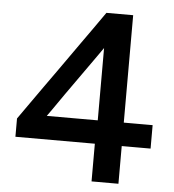

<svg xmlns="http://www.w3.org/2000/svg" viewBox="-50 -733 705 779"><g transform="rotate(5 302.0 -343.0)"><path d="M351.5 0Q351.5 -48.5 351.5 -92.2Q351.5 -136 351.5 -194L355 -212V-425.5Q355 -478.5 355 -530.8Q355 -583 355 -636L436 -659Q408.5 -619.5 382 -582Q355.5 -544.5 329 -506.5L212.5 -342Q189.5 -309 166.8 -276.2Q144 -243.5 120 -210.5L116.5 -249H379.5H394.5Q422 -249 455.2 -249Q488.5 -249 521 -249Q553.5 -249 578.5 -249V-153.5Q553.5 -153.5 521 -153.5Q488.5 -153.5 455.2 -153.5Q422 -153.5 394.5 -153.5H28V-228Q48.5 -257.5 73.8 -293Q99 -328.5 124.5 -364.8Q150 -401 172 -431.5L258.5 -554Q282 -587 305.5 -620.2Q329 -653.5 352 -686.5H461Q461 -624.5 461 -564.8Q461 -505 461 -445.5V-194Q461 -136 461 -92.2Q461 -48.5 461 0Z"/></g></svg>

Font: Commissioner Thin Medium
Style: Regular
Weight: 500
Version: Version 1.000